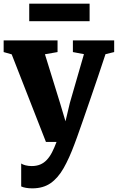

<svg xmlns="http://www.w3.org/2000/svg" viewBox="-21 -777 645 1051"><path d="M156 254Q136.5 254 121 251.2Q105.5 248.5 95 243.5V118Q102 123.5 118.2 127.8Q134.5 132 152.5 132Q179 132 199.2 123.5Q219.5 115 235.2 98.2Q251 81.5 263.8 56.8Q276.5 32 288.5 0H230.5L43 -479.5L-1 -492V-556H294V-492L225 -480L307.5 -213.5L337.5 -113L361.5 -214L438.5 -480.5L378 -492V-556H604V-492L556.5 -480.5Q538 -424 516 -359Q494 -294 472.2 -230.8Q450.5 -167.5 432 -114.5Q413.5 -61.5 401.2 -27.2Q389 7 386.5 12.5Q358 89.5 327.2 143.5Q296.5 197.5 255.8 225.8Q215 254 156 254ZM469.5 -757V-661H139V-757Z"/></svg>

Font: Merriweather Light 18pt Black
Style: Regular
Weight: 900
Version: Version 2.100